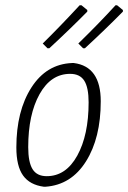

<svg xmlns="http://www.w3.org/2000/svg" viewBox="-20 -701 486 728"><path d="M277 -536Q355 -612 418 -681H424L446 -663V-657Q380 -590 302 -518H295ZM142 -536Q210 -603 282 -681H289L311 -663V-657Q245 -590 167 -518H160ZM253 -462H260Q362 -449 362 -317Q362 -178 306 -89Q250 0 153 7H146Q93 0 67.5 -35.5Q42 -71 42 -142Q42 -280 99 -369Q156 -458 253 -462ZM246 -421Q173 -421 130 -344Q87 -267 87 -143Q87 -86 103.5 -59.5Q120 -33 157 -33Q230 -33 273 -111Q316 -189 316 -313Q316 -369 299.5 -395Q283 -421 246 -421Z"/></svg>

Font: Alegreya Sans SC Light
Style: Italic
Weight: 300
Italic angle: -7°
Designer: Juan Pablo del Peral
Foundry: Huerta Tipografica
Version: Version 2.007